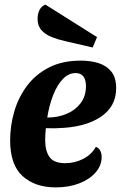

<svg xmlns="http://www.w3.org/2000/svg" viewBox="-20 -793 524 833"><path d="M222 20Q132 20 78 -29Q24 -78 24 -184Q24 -248 42 -309.5Q60 -371 97.5 -421Q135 -471 193 -500.5Q251 -530 331 -530Q372 -530 406.5 -519.5Q441 -509 462.5 -483Q484 -457 484 -410Q484 -330 415.5 -285Q347 -240 231 -237Q219 -236 204.5 -236.5Q190 -237 179 -237Q176 -210 176 -186Q176 -138 195 -111.5Q214 -85 263 -85Q304 -85 340.5 -103.5Q377 -122 396 -156Q410 -150 415.5 -138Q421 -126 421 -112Q421 -75 395 -45Q369 -15 324 2.5Q279 20 222 20ZM185 -283Q231 -283 269 -299Q307 -315 330 -345.5Q353 -376 353 -420Q352 -476 308 -476Q278 -476 253.5 -451Q229 -426 211.5 -382.5Q194 -339 185 -283ZM382 -587 265 -614Q233 -621 205 -632Q177 -643 160 -662Q143 -681 143 -712Q143 -731 150.5 -748Q158 -765 177 -773L401 -632Z"/></svg>

Font: Sansita Swashed SemiBold
Style: Regular
Weight: 600
Designer: Pablo Cosgaya
Foundry: Omnibus-Type
Version: Version 1.003; ttfautohint (v1.8.3)